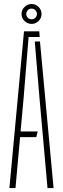

<svg xmlns="http://www.w3.org/2000/svg" viewBox="-20 -960 322 980"><path d="M28 0 102.5 -800H180.5L182.5 -771H126L100.5 -459.5L85 -289H172.5L165 -260H82.5L59 0ZM222.5 0 181.5 -460.5 157.5 -748.5H184L253.5 0ZM141 -838Q120.5 -838 105.2 -852.8Q90 -867.5 90 -888.5Q90 -909.5 105.2 -924.5Q120.5 -939.5 141 -939.5Q162 -939.5 177 -924.5Q192 -909.5 192 -888.5Q192 -867.5 177 -852.8Q162 -838 141 -838ZM141 -861.5Q152.5 -861.5 160.5 -869.5Q168.5 -877.5 168.5 -888.5Q168.5 -900 160.5 -908Q152.5 -916 141 -916Q130 -916 122 -908Q114 -900 114 -888.5Q114 -877.5 122 -869.5Q130 -861.5 141 -861.5Z"/></svg>

Font: Big Shoulders Stencil Display ExtraLight
Style: Regular
Weight: 250
Designer: Patric King
Foundry: XO Type Co
Version: Version 2.001